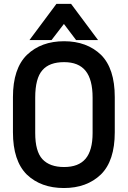

<svg xmlns="http://www.w3.org/2000/svg" viewBox="-20 -929 650 977"><path d="M341.8 -909.2 479 -725.1H367.2L305.2 -807.1L242.2 -725.1H129.9L267.1 -909.2ZM116.2 -41Q45.9 -111.3 45.9 -255.9V-435.1Q45.9 -580.1 117.2 -649.9Q189.5 -719.2 306.2 -719.2Q421.9 -719.2 494.1 -649.9Q564 -580.1 564 -435.1V-255.9Q564 -110.4 493.2 -41Q421.4 27.8 305.2 27.8Q188 27.8 116.2 -41ZM451.2 -432.1Q451.2 -524.4 415.5 -568.6Q379.9 -612.8 306.2 -612.8Q231 -612.8 195.8 -571.8Q159.2 -530.8 159.2 -432.1V-252Q159.2 -158.7 195.8 -119.1Q232.9 -79.1 306.2 -79.1Q379.9 -79.1 415.5 -121.3Q451.2 -163.6 451.2 -252Z"/></svg>

Font: D-DIN-PRO SemiBold
Style: Bold
Weight: 600
Designer: datto
Foundry: CyberFei
Version: Version 1.000;hotconv 1.0.109;makeotfexe 2.5.65596